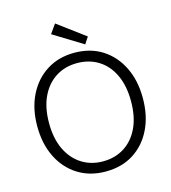

<svg xmlns="http://www.w3.org/2000/svg" viewBox="-131 -1014 1010 1131"><g transform="rotate(-15 374.0 -448.0)"><path d="M374 12Q278 12 205.5 -33.5Q133 -79 92.5 -160.5Q52 -242 52 -350Q52 -457 92.5 -538.5Q133 -620 205.5 -666Q278 -712 374 -712Q472 -712 544 -666Q616 -620 656 -538.5Q696 -457 696 -350Q696 -242 656 -160.5Q616 -79 544 -33.5Q472 12 374 12ZM374 -50Q448 -50 504.5 -86Q561 -122 592.5 -189Q624 -256 624 -350Q624 -444 592.5 -511Q561 -578 504.5 -613.5Q448 -649 374 -649Q301 -649 244.5 -613.5Q188 -578 156 -511Q124 -444 124 -350Q124 -256 156 -189Q188 -122 244.5 -86Q301 -50 374 -50ZM450 -743 271 -853 310 -908 477 -784Z"/></g></svg>

Font: DM Sans 9pt Light
Style: Regular
Weight: 300
Version: Version 4.004;gftools[0.9.30]